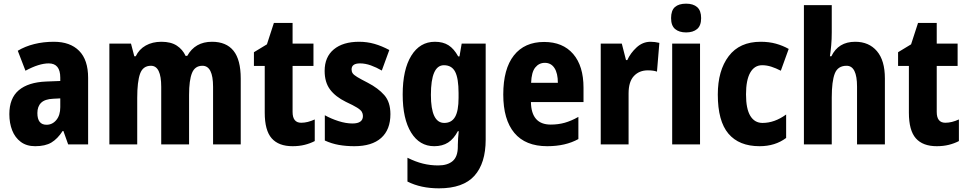

<svg xmlns="http://www.w3.org/2000/svg" viewBox="-20 -788 5276 1048"><path d="M274 -560Q363 -560 412 -510.5Q461 -461 461 -363V0H352L326 -73H322Q294 -30 260.5 -10Q227 10 172 10Q125 10 93.5 -13.5Q62 -37 46.5 -76.5Q31 -116 31 -165Q31 -252 82.5 -295.5Q134 -339 232 -343L309 -346V-364Q309 -442 246 -442Q193 -442 119 -402L77 -511Q117 -535 167 -547.5Q217 -560 274 -560ZM270 -249Q225 -247 204.5 -227Q184 -207 184 -171Q184 -107 234 -107Q266 -107 287.5 -133Q309 -159 309 -203V-251Z M1137 -560Q1215 -560 1254.5 -511Q1294 -462 1294 -359V0H1143V-314Q1143 -429 1085 -429Q1044 -429 1028 -389.5Q1012 -350 1012 -270V0H860V-314Q860 -429 804 -429Q760 -429 744.5 -385.5Q729 -342 729 -254V0H577V-550H695L713 -481H721Q739 -519 775.5 -539.5Q812 -560 861 -560Q913 -560 945 -539Q977 -518 993 -483H1002Q1045 -560 1137 -560Z M1624 -118Q1642 -118 1660 -122.5Q1678 -127 1698 -136V-18Q1673 -5 1643 2.5Q1613 10 1577 10Q1501 10 1463 -33Q1425 -76 1425 -173V-428H1366V-503L1437 -546L1475 -663H1577V-550H1691V-428H1577V-177Q1577 -118 1624 -118Z M2111 -165Q2111 -80 2060.5 -35Q2010 10 1914 10Q1869 10 1829.5 3Q1790 -4 1753 -21V-159Q1787 -140 1827.5 -127Q1868 -114 1904 -114Q1961 -114 1961 -155Q1961 -167 1955 -177.5Q1949 -188 1929 -200.5Q1909 -213 1868 -232Q1811 -260 1781.5 -299.5Q1752 -339 1752 -401Q1752 -477 1802 -518.5Q1852 -560 1940 -560Q1984 -560 2024 -548.5Q2064 -537 2105 -515L2064 -403Q2035 -420 2004.5 -431Q1974 -442 1945 -442Q1899 -442 1899 -409Q1899 -397 1905 -388Q1911 -379 1930 -367.5Q1949 -356 1988 -336Q2044 -307 2077.5 -269Q2111 -231 2111 -165Z M2354 -560Q2398 -560 2428 -541Q2458 -522 2481 -480H2488L2500 -550H2631V-26Q2631 103 2569.5 171.5Q2508 240 2376 240Q2277 240 2204 203V73Q2248 95 2288.5 105Q2329 115 2372 115Q2423 115 2451 91Q2479 67 2479 12V3Q2479 -13 2480.5 -34Q2482 -55 2484 -72H2479Q2457 -30 2426 -10Q2395 10 2350 10Q2270 10 2224 -64.5Q2178 -139 2178 -272Q2178 -408 2225 -484Q2272 -560 2354 -560ZM2403 -432Q2332 -432 2332 -270Q2332 -117 2405 -117Q2445 -117 2464 -150Q2483 -183 2483 -254V-280Q2483 -360 2464.5 -396Q2446 -432 2403 -432Z M2950 -559Q3052 -559 3108.5 -493.5Q3165 -428 3165 -309V-231H2878Q2880 -108 2986 -108Q3027 -108 3062.5 -118Q3098 -128 3137 -150V-29Q3067 10 2967 10Q2848 10 2787.5 -62.5Q2727 -135 2727 -272Q2727 -412 2785 -485.5Q2843 -559 2950 -559ZM2954 -445Q2922 -445 2901.5 -419.5Q2881 -394 2879 -336H3025Q3025 -388 3006.5 -416.5Q2988 -445 2954 -445Z M3531 -560Q3554 -560 3579 -554L3566 -397Q3547 -404 3516 -404Q3469 -404 3440 -373Q3411 -342 3411 -278V0H3259V-550H3374L3397 -460H3404Q3421 -498 3454.5 -529Q3488 -560 3531 -560Z M3725 -768Q3764 -768 3785.5 -749Q3807 -730 3807 -689Q3807 -648 3785 -629.5Q3763 -611 3725 -611Q3687 -611 3665 -629.5Q3643 -648 3643 -689Q3643 -731 3664 -749.5Q3685 -768 3725 -768ZM3801 -550V0H3649V-550Z M4126 10Q4014 10 3956 -58.5Q3898 -127 3898 -272Q3898 -403 3957.5 -481.5Q4017 -560 4132 -560Q4178 -560 4215.5 -549.5Q4253 -539 4285 -521L4242 -402Q4215 -416 4190 -424Q4165 -432 4140 -432Q4098 -432 4075 -391.5Q4052 -351 4052 -273Q4052 -194 4075.5 -155.5Q4099 -117 4142 -117Q4208 -117 4271 -163V-35Q4211 10 4126 10Z M4520 -611Q4520 -574 4517 -540.5Q4514 -507 4510 -481H4518Q4556 -560 4648 -560Q4723 -560 4766.5 -509Q4810 -458 4810 -360V0H4658V-315Q4658 -429 4601 -429Q4553 -429 4536.5 -386.5Q4520 -344 4520 -256V0H4368V-760H4520Z M5140 -118Q5158 -118 5176 -122.5Q5194 -127 5214 -136V-18Q5189 -5 5159 2.5Q5129 10 5093 10Q5017 10 4979 -33Q4941 -76 4941 -173V-428H4882V-503L4953 -546L4991 -663H5093V-550H5207V-428H5093V-177Q5093 -118 5140 -118Z"/></svg>

Font: Noto Sans Condensed ExtraBold
Style: Regular
Weight: 800
Width: 3
Designer: Monotype Design Team
Foundry: Monotype Imaging Inc.
Version: Version 2.013; ttfautohint (v1.8.4.7-5d5b)